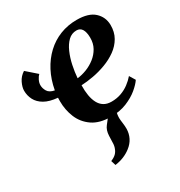

<svg xmlns="http://www.w3.org/2000/svg" viewBox="-186 -680 999 1064"><g transform="rotate(-30 313.0 -148.0)"><path d="M244 253.5 234.5 223Q256.5 214 268.2 202.5Q280 191 286 174Q292.5 158.5 292.5 138Q292.5 117.5 294 95.5Q295.5 60 313 38.2Q330.5 16.5 344.5 -2L420 -44Q405 -25 398.2 -4.5Q391.5 16 391.5 39Q392 53 394.8 72.5Q397.5 92 397.5 110.5Q397 141 384 167Q371 193 345.5 212.5Q325 228.5 299.5 239Q274 249.5 244 253.5ZM130.5 -394.5Q121.5 -386.5 113 -369.8Q104.5 -353 104.5 -337Q104.5 -317 116 -297.8Q127.5 -278.5 159.5 -272.5Q171 -336 197.8 -387Q224.5 -438 263.8 -474.8Q303 -511.5 352.5 -531Q402 -550.5 459 -550.5Q535 -550.5 571.2 -517Q607.5 -483.5 608.5 -433Q609 -387 589.2 -352.8Q569.5 -318.5 535.8 -294.2Q502 -270 461.2 -254.8Q420.5 -239.5 378.8 -232Q337 -224.5 302 -223Q301 -187.5 306 -158Q311 -128.5 322.5 -106.8Q334 -85 353.5 -73Q373 -61 401.5 -61Q435 -61 463.5 -71.2Q492 -81.5 515 -98.8Q538 -116 555 -136L577.5 -99Q563 -77 532.8 -51.8Q502.5 -26.5 458 -8.2Q413.5 10 356.5 10Q284 10 239.2 -21Q194.5 -52 174.2 -101.2Q154 -150.5 154 -206Q154 -210.5 154.2 -216.8Q154.5 -223 154.5 -228.5Q102.5 -233 71 -251.2Q39.5 -269.5 25.2 -297Q11 -324.5 11 -356Q11 -378 24.5 -406Q38 -434 65.5 -451.5ZM429 -500.5Q398 -500.5 375.5 -478.8Q353 -457 337.8 -422Q322.5 -387 314 -346.5Q305.5 -306 302.5 -267.5Q331 -270.5 361.5 -282.2Q392 -294 418 -314.2Q444 -334.5 460 -363Q476 -391.5 475.5 -428.5Q475 -464 463.5 -482.2Q452 -500.5 429 -500.5Z"/></g></svg>

Font: Merriweather 60pt
Style: Bold Italic
Weight: 700
Italic angle: -7.8°
Version: Version 2.101